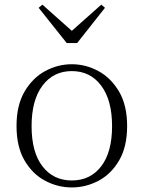

<svg xmlns="http://www.w3.org/2000/svg" viewBox="-20 -800 624 834"><path d="M314.9 -612.8H270L147.9 -766.1L164.1 -779.8L292 -666L419.9 -779.8L436 -766.1ZM292 -16.1Q372.1 -16.1 419.4 -77.4Q466.8 -138.7 466.8 -252Q466.8 -365.2 419.4 -428.2Q372.1 -491.2 292 -491.2Q211.9 -491.2 164.6 -428.2Q117.2 -365.2 117.2 -252Q117.2 -138.7 164.6 -77.4Q211.9 -16.1 292 -16.1ZM292 -521Q352.1 -521 407 -491.5Q461.9 -461.9 497.1 -402.3Q532.2 -342.8 532.2 -252.9Q532.2 -162.1 497.3 -102.8Q462.4 -43.5 407.5 -14.6Q352.5 14.2 292 14.2Q231 14.2 176 -14.9Q121.1 -43.9 86.4 -103.3Q51.8 -162.6 51.8 -252.9Q51.8 -342.8 86.7 -402.3Q121.6 -461.9 176.5 -491.5Q231.4 -521 292 -521Z"/></svg>

Font: Source Han Serif CN ExtraLight
Style: Regular
Weight: 250
Designer: Ryoko NISHIZUKA  (kana & ideographs); Frank Grießhammer (Latin, Greek & Cyrillic); Wenlong ZHANG  (bopomofo); Sandoll Co
Foundry: Adobe Systems Incorporated
Version: Version 1.001;PS 1.001;hotconv 16.6.54;makeotf.lib2.5.65590